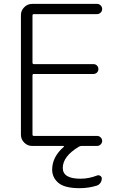

<svg xmlns="http://www.w3.org/2000/svg" viewBox="-20 -774 619 990"><path d="M249 100.6Q249 35.2 308.6 -16.6Q310.5 -17.6 309.6 -19.5Q308.6 -21.5 306.6 -21.5H145.5Q122.1 -21.5 105 -38.6Q87.9 -55.7 87.9 -79.1V-696.3Q87.9 -719.7 105 -736.8Q122.1 -753.9 145.5 -753.9H480.5Q491.2 -753.9 499 -746.1Q506.8 -738.3 506.8 -727.5Q506.8 -716.8 499 -709Q491.2 -701.2 480.5 -701.2H154.3Q147.5 -701.2 147.5 -693.4V-451.2Q147.5 -443.4 154.3 -443.4H461.9Q472.7 -443.4 480 -436Q487.3 -428.7 487.3 -418Q487.3 -407.2 480 -399.9Q472.7 -392.6 461.9 -392.6H154.3Q147.5 -392.6 147.5 -384.8V-80.1Q147.5 -73.2 154.3 -73.2H480.5Q491.2 -73.2 499 -65.4Q506.8 -57.6 506.8 -47.4Q506.8 -37.1 499 -29.3Q491.2 -21.5 480.5 -21.5H400.4Q393.6 -21.5 386.7 -17.6Q303.7 32.2 303.7 91.8Q303.7 147.5 394.5 147.5Q438.5 147.5 480.5 130.9Q489.3 127.9 497.1 132.8Q504.9 137.7 504.9 146.5Q504.9 158.2 498 168.5Q491.2 178.7 480.5 182.6Q437.5 196.3 390.6 196.3Q313.5 196.3 281.2 168.9Q249 141.6 249 100.6Z"/></svg>

Font: Gen Jyuu Gothic P Light
Style: Regular
Weight: 200
Designer: [Source Han Sans]
Ryoko NISHIZUKA  (kana & ideographs); Paul D. Hunt (Latin, Greek & Cyrillic); Wenlong ZHANG  (bopomofo
Version: Version 1.002.20150607